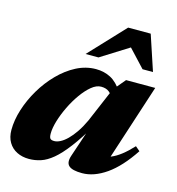

<svg xmlns="http://www.w3.org/2000/svg" viewBox="-104 -766 801 871"><g transform="rotate(15 296.5 -331.0)"><path d="M292 -48 347.5 -213 360.5 -212.5Q318.5 -140.5 284.2 -95.5Q250 -50.5 221 -26.5Q192 -2.5 165 6.2Q138 15 110 15Q78 15 53 2.5Q28 -10 13.8 -34Q-0.5 -58 -0.5 -92Q-0.5 -138 15.5 -188.5Q31.5 -239 59.8 -286.8Q88 -334.5 126 -373.2Q164 -412 208.2 -434.8Q252.5 -457.5 299.5 -457.5Q338 -457.5 369 -441.2Q400 -425 426.5 -384L400 -347Q394.5 -363.5 380.5 -375Q366.5 -386.5 342.5 -386.5Q320.5 -386.5 297.5 -367.5Q274.5 -348.5 252.8 -318Q231 -287.5 213.8 -251.8Q196.5 -216 186.2 -181.8Q176 -147.5 176 -122Q176 -105.5 180.8 -99.2Q185.5 -93 200 -93Q213 -93 228.5 -101Q244 -109 260.8 -125.5Q277.5 -142 294.2 -166.5Q311 -191 326 -223.5L396 -388L443.5 -444.5H580.5L448.5 -38.5L424 -81Q447.5 -83.5 469.2 -92.5Q491 -101.5 514.2 -119.5Q537.5 -137.5 564.5 -166.5L585.5 -148.5Q530.5 -65.5 472.8 -25.2Q415 15 359.5 15Q313.5 15 297.2 0.2Q281 -14.5 292 -48ZM235.5 -511.5 391 -677H497L552 -511.5H503L404 -617.5H465L296 -511.5Z"/></g></svg>

Font: Newsreader 24pt ExtraBold
Style: Italic
Weight: 800
Italic angle: -17°
Designer: Hugues Gentile
Foundry: Production Type
Version: Version 1.003